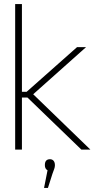

<svg xmlns="http://www.w3.org/2000/svg" viewBox="-20 -730 484 937"><path d="M54 -710V0H87V-254H114L377 0H421L142 -270L400 -500H356L110 -282H87V-710ZM195 187H214L236 118C243 98 248 89 248 77V76C248 57 238 47 224 47C207 47 199 57 199 75V76C199 86 202 96 212 101Z"/></svg>

Font: LT Wave Text Thin
Style: Regular
Weight: 100
Designer: Daniel Lyons
Version: Version 2.5 (Glyphs App)